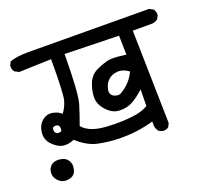

<svg xmlns="http://www.w3.org/2000/svg" viewBox="-100 -678 853 793"><g transform="rotate(-20 326.0 -282.0)"><path d="M60.5 -5.9Q43 -6.8 28.8 -21.5Q14.6 -36.1 15.1 -55.7Q15.6 -75.2 29.3 -87.4Q43 -99.6 68.4 -96.7Q93.8 -93.8 104.5 -74.7Q115.2 -55.7 106.4 -30.8Q97.7 -5.9 60.5 -5.9ZM506.8 -61.5 491.2 -68.4Q482.4 -80.1 480.5 -93.8V-113.3Q443.4 -102.5 406.2 -97.7Q369.1 -92.8 326.2 -93.8Q283.2 -94.7 238.3 -104Q193.4 -113.3 149.4 -153.3Q125 -142.6 102.5 -145Q80.1 -147.5 56.6 -170.4Q33.2 -193.4 36.1 -225.1Q39.1 -256.8 59.6 -274.4Q80.1 -292 105 -287.6Q129.9 -283.2 143.6 -269.5Q160.2 -291 168 -318.8Q175.8 -346.7 175.8 -498L34.2 -493.2L15.6 -502.9Q6.8 -513.7 7.8 -530.3L15.6 -545.9Q42 -557.6 98.1 -557.6Q154.3 -557.6 627 -554.7L643.6 -545.9Q653.3 -535.2 651.4 -517.6L643.6 -502.9Q632.8 -495.1 620.1 -493.2H533.2L542 -84L534.2 -68.4Q523.4 -59.6 506.8 -61.5ZM479.5 -181.6 480.5 -253.9Q443.4 -221.7 420.9 -211.4Q398.4 -201.2 368.7 -202.1Q338.9 -203.1 314 -230Q289.1 -256.8 288.6 -286.1Q288.1 -315.4 300.8 -348.1Q313.5 -380.9 345.2 -395Q377 -409.2 397.9 -413.1Q418.9 -417 474.6 -409.2L472.7 -493.2L235.4 -499Q234.4 -326.2 221.2 -283.2Q208 -240.2 192.4 -198.2Q205.1 -181.6 231 -170.9Q256.8 -160.2 295.4 -157.7Q334 -155.3 368.2 -156.7Q402.3 -158.2 429.2 -163.1Q456.1 -168 479.5 -181.6ZM114.3 -204.1Q120.1 -232.4 100.6 -233.4Q81.1 -234.4 85.4 -214.8Q89.8 -195.3 114.3 -204.1ZM402.3 -269.5Q421.9 -280.3 439 -299.3Q456.1 -318.4 464.8 -338.9Q439.5 -357.4 414.6 -355.5Q389.6 -353.5 374 -338.4Q358.4 -323.2 354 -299.8Q349.6 -276.4 369.1 -267.6Q388.7 -258.8 402.3 -269.5Z"/></g></svg>

Font: JasonHandwriting4
Style: Regular
Weight: 400
Version: Version 1.01.21